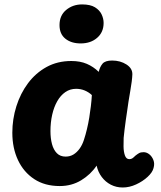

<svg xmlns="http://www.w3.org/2000/svg" viewBox="-20 -823 716 852"><path d="M34.7 -234Q34.7 -294.6 52.7 -351.6Q70.7 -408.7 104.4 -453.8Q138.2 -499 186.6 -525.7Q235 -552.3 296.6 -552.3Q335.9 -552.3 365.2 -539.7Q394.6 -527.1 418.1 -504.1Q423.1 -526.1 434.9 -540.3Q446.8 -554.4 477.6 -554.4Q513.9 -554.4 541.1 -536.9Q568.3 -519.3 567.3 -492.4Q566.3 -465.3 558 -418.7Q549.7 -372 543.7 -327Q541.7 -313 538.4 -291Q535.2 -269 532.7 -247.5Q530.2 -226 528.7 -211Q527.9 -195.9 528.2 -173.2Q528.4 -150.6 534.2 -133.6Q540 -116.7 554 -116.7Q561.9 -116.7 567.8 -120.8Q573.7 -124.9 580.1 -131.6Q589.8 -139.4 597.3 -143.6Q604.9 -147.7 617.2 -147.7Q630.6 -147.7 642.5 -138.3Q654.4 -128.9 660.7 -112.8Q667 -96.7 661.3 -77.2Q656.7 -58.2 635.1 -38.2Q613.4 -18.1 583.9 -4.6Q554.4 9 524.6 9Q495.8 9 471.8 -3.4Q447.9 -15.8 431.6 -37.5Q415.2 -59.2 408.7 -88.1Q382.6 -48.8 340.3 -23.1Q298.1 2.6 245 2.6Q178.7 2.6 131.8 -28.3Q84.9 -59.2 59.8 -112.6Q34.7 -166 34.7 -234ZM203.9 -241.1Q203.9 -209.2 210.7 -183.7Q217.6 -158.1 232.4 -143.1Q247.2 -128.1 271.3 -128.1Q290.8 -128.1 306.1 -137.5Q321.4 -146.9 333.3 -163.4Q345.2 -180 352.3 -202Q360 -225.4 365.9 -250.4Q371.9 -275.3 376.1 -301.2Q380.3 -327.1 383.3 -352.3Q386.3 -377.4 387.6 -401.1Q373.7 -414.1 355.9 -421.5Q338.1 -428.9 317.7 -428.9Q291 -428.9 269.9 -414.3Q248.8 -399.7 234.1 -374Q219.4 -348.3 211.7 -314.3Q203.9 -280.2 203.9 -241.1ZM338 -630.3Q296.2 -630.3 270.2 -651.2Q244.1 -672 244.1 -711.7Q244.1 -754.4 273.6 -778.9Q303.1 -803.4 344.4 -803.4Q380.7 -803.4 401.4 -790.7Q422.1 -777.9 430.9 -759.1Q439.8 -740.3 439.8 -721.1Q439.8 -680.2 411.2 -655.3Q382.7 -630.3 338 -630.3Z"/></svg>

Font: Playpen Sans
Style: Regular
Weight: 400
Designer: Laura Meseguer, Veronika Burian, José Scaglione, Kostas Bartsokas, Vera Evstafieva, Tom Grace, Yorlmar Campos
Foundry: TypeTogether
Version: Version 2.000